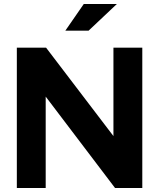

<svg xmlns="http://www.w3.org/2000/svg" viewBox="-20 -938 794 958"><path d="M64 0ZM64 -700H210L546 -259V-700H690V0H554L208 -456V0H64ZM398 -918H563L422 -785H306Z"/></svg>

Font: Rosa Sans
Style: Bold
Weight: 700
Designer: Pentagram / MCKL
Foundry: Pentagram / MCKL
Version: Version 1.005;September 16, 2019;FontCreator 11.5.0.2425 64-